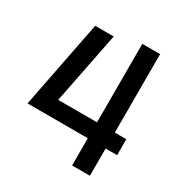

<svg xmlns="http://www.w3.org/2000/svg" viewBox="-161 -820 909 948"><g transform="rotate(30 293.0 -346.5)"><path d="M36.1 -155.3 133.8 -654.3H239.3L140.6 -155.3ZM36.1 -155.3 104.5 -246.1H389.6V-155.3ZM471.7 -155.3V-246.1H546.9V-155.3ZM379.9 0V-693.4H481.4V0Z"/></g></svg>

Font: Cascadia Mono
Style: Regular
Weight: 400
Monospace: yes
Designer: Aaron Bell
Foundry: Saja Typeworks
Version: Version 2404.023